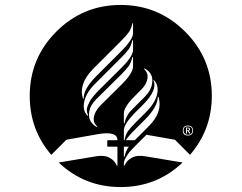

<svg xmlns="http://www.w3.org/2000/svg" viewBox="-20 -745 975 775"><path d="M567 -114Q654 -100 717 -89Q613 10 467 10Q321 10 217 -89L367 -114Q401 -120 422.5 -108Q444 -96 451 -77Q452 -76 454 -77V-152Q454 -153 453 -153H415Q413 -153 413 -155V-177Q413 -179 415 -179H453L454 -180Q454 -216 378 -204L248 -181L187 -120Q100 -221 100 -358Q100 -510 207.5 -617.5Q315 -725 467 -725Q619 -725 727 -617.5Q835 -510 835 -358Q835 -222 747 -120L686 -181L571 -201L528 -158Q510 -140 503 -131.5Q496 -123 488 -109.5Q480 -96 480 -84V-77Q481 -77 483 -77Q490 -96 511.5 -108Q533 -120 567 -114ZM315 -347Q316 -346 318 -347Q316 -385 370 -439L469 -538Q517 -586 517 -611V-649Q517 -653 515 -651Q514 -650 514 -649Q509 -628 500 -615Q491 -602 469 -580L355 -466Q296 -405 315 -347ZM332 -279Q334 -277 335 -278Q336 -279 335 -281Q331 -290 330.5 -299.5Q330 -309 334.5 -319Q339 -329 342.5 -336Q346 -343 354.5 -353.5Q363 -364 366 -367Q369 -370 377 -379L469 -470Q517 -518 517 -543V-582Q516 -583 514 -582Q509 -560 500 -547Q491 -534 469 -512L366 -409Q329 -373 320.5 -337Q312 -301 332 -279ZM385 -319 469 -402Q517 -450 517 -476V-514Q516 -515 514 -514Q509 -492 500 -479Q491 -466 469 -444L368 -344Q345 -321 340.5 -296.5Q336 -272 345.5 -256Q355 -240 371 -232L373 -233L372 -235Q355 -250 359 -273Q363 -296 385 -319ZM549 -382 528 -361Q510 -343 503 -334.5Q496 -326 488 -312.5Q480 -299 480 -287V-249Q480 -248 481 -247Q482 -246 483 -249Q486 -264 492.5 -276Q499 -288 505 -294.5Q511 -301 528 -318L566 -356Q589 -380 593.5 -404.5Q598 -429 589 -445Q580 -461 564 -468Q562 -469 561 -468Q560 -467 562 -466Q579 -450 575 -427Q571 -404 549 -382ZM480 -219V-181Q480 -180 481 -179Q482 -178 483 -181Q487 -202 496 -215Q505 -228 528 -251L569 -292Q606 -329 614 -364Q622 -399 602 -421Q601 -423 599.5 -422.5Q598 -422 600 -420Q616 -381 557 -322L528 -293Q480 -245 480 -219ZM620 -353Q618 -355 617 -354Q617 -314 564 -261L528 -225Q500 -198 488 -179H524L580 -235Q638 -293 620 -353ZM738 -198Q759 -198 759 -218Q759 -238 738 -238Q718 -238 718 -218Q718 -198 738 -198ZM738 -201Q731 -201 726 -206Q721 -211 721 -218Q721 -235 738 -235Q756 -235 756 -218Q756 -201 738 -201ZM731 -230V-206H735V-216H738L744 -206H749L742 -217Q747 -219 747 -223Q747 -230 738 -230ZM738 -219H735V-227H738Q743 -227 743 -223Q743 -219 738 -219ZM483 -113Q487 -135 500 -153H481Q480 -153 480 -152V-113Q481 -112 483 -113Z"/></svg>

Font: Advent Sans Logo
Style: Regular
Weight: 400
Designer: Types & Symbols
Foundry: Types & Symbols
Version: Version 1.002